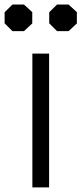

<svg xmlns="http://www.w3.org/2000/svg" viewBox="-93 -772 356 841"><path d="M122.1 -537.1V48.8H48.8V-537.1ZM-38.6 -752H12.2L48.3 -718.8V-669.4L12.2 -635.7H-38.6L-72.8 -669.9V-718.3ZM156.7 -752H207.5L243.7 -718.8V-669.4L207.5 -635.7H156.7L122.6 -669.9V-718.3Z"/></svg>

Font: Gap Sans
Style: Bold
Weight: 400
Designer: Alexandre Liziard and Etienne Ozeray
Foundry: Interstices.io
Version: Version 1.610